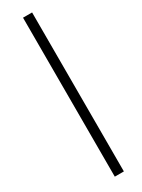

<svg xmlns="http://www.w3.org/2000/svg" viewBox="-261 -773 772 1046"><g transform="rotate(-30 125.5 -250.0)"><path d="M112.7 250H169.8V-750H112.7V250Z"/></g></svg>

Font: Source Serif Variable
Style: Italic
Weight: 389
Italic angle: -12°
Designer: Frank Grießhammer
Foundry: Adobe Systems Incorporated
Version: Version 3.001;hotconv 1.0.111;makeotfexe 2.5.65597